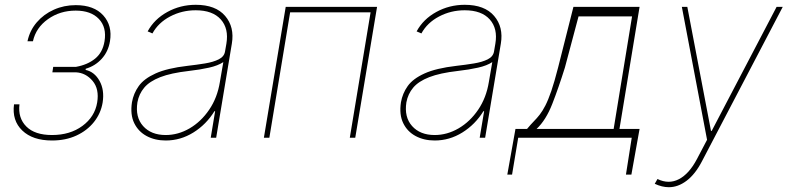

<svg xmlns="http://www.w3.org/2000/svg" viewBox="-20 -574 3287 800"><path d="M38.4 -139.2H61.1Q54.3 -82.4 89.7 -46.9Q125 -11.4 196.7 -11.4Q272 -11.4 323.5 -49.4Q375 -87.4 384.9 -147Q394.2 -203.1 365.8 -236.9Q337.4 -270.6 296.2 -272.7H198.2L201.7 -295.5H296.9Q344.5 -304 376.1 -329.5Q407.7 -355.1 415.5 -402Q425.1 -460.2 392 -495Q359 -529.8 295.5 -529.8Q229.8 -529.8 179.7 -494.1Q129.6 -458.5 117.2 -402H94.5Q104 -447.1 133.2 -481Q162.3 -514.9 204.5 -533.7Q246.8 -552.6 295.5 -552.6Q371.8 -552.6 410.3 -509.8Q448.9 -467 438.2 -402Q431.1 -359 403.8 -329Q376.4 -299 337.4 -287.6L336.6 -282.7Q373.6 -274.9 394.7 -237Q415.8 -199.2 407.7 -147Q400.2 -101.6 371.6 -65.7Q343 -29.8 298.3 -9.2Q253.6 11.4 196.7 11.4Q116.1 11.4 72.8 -30.2Q29.5 -71.7 38.4 -139.2Z M670.5 11.4Q625.7 11.4 591.1 -7.1Q556.5 -25.6 539.2 -61.1Q522 -96.6 529.8 -147.7Q536.2 -184.7 558.1 -215.4Q579.9 -246.1 628 -267.9Q676.1 -289.8 761.4 -299.7Q799.7 -304 834.2 -309.7Q868.6 -315.3 891.3 -326.7Q914.1 -338.1 917.6 -359.4L923.3 -392Q933.9 -454.9 899.9 -493.1Q865.8 -531.2 795.5 -531.2Q737.9 -531.2 688.7 -505.3Q639.6 -479.4 615.1 -434.7L595.2 -443.2Q622.9 -494.3 677.2 -524.1Q731.5 -554 795.5 -554Q878.6 -554 918.1 -507.6Q957.7 -461.3 946 -392L880.7 0H858L876.4 -110.8H873.6Q839.5 -55.4 785.9 -22Q732.2 11.4 670.5 11.4ZM670.5 -11.4Q722.3 -11.4 770.1 -39.2Q817.8 -67.1 851.7 -117Q885.7 -166.9 896.3 -233L910.5 -315.3Q888.1 -300.4 851 -292.1Q813.9 -283.7 767 -278.4Q692.5 -269.9 647.7 -252.5Q603 -235.1 581 -208.8Q558.9 -182.5 552.6 -147.7Q543 -85.9 576.3 -48.7Q609.7 -11.4 670.5 -11.4Z M1079.5 0 1170.5 -545.5H1551.1L1460.2 0H1437.5L1524.1 -522.7H1188.9L1102.3 0Z M1791.2 11.4Q1746.4 11.4 1711.8 -7.1Q1677.2 -25.6 1660 -61.1Q1642.8 -96.6 1650.6 -147.7Q1657 -184.7 1678.8 -215.4Q1700.6 -246.1 1748.8 -267.9Q1796.9 -289.8 1882.1 -299.7Q1920.5 -304 1954.9 -309.7Q1989.3 -315.3 2012.1 -326.7Q2034.8 -338.1 2038.4 -359.4L2044 -392Q2054.7 -454.9 2020.6 -493.1Q1986.5 -531.2 1916.2 -531.2Q1858.7 -531.2 1809.5 -505.3Q1760.3 -479.4 1735.8 -434.7L1715.9 -443.2Q1743.6 -494.3 1797.9 -524.1Q1852.3 -554 1916.2 -554Q1999.3 -554 2038.9 -507.6Q2078.5 -461.3 2066.8 -392L2001.4 0H1978.7L1997.2 -110.8H1994.3Q1960.2 -55.4 1906.6 -22Q1853 11.4 1791.2 11.4ZM1791.2 -11.4Q1843 -11.4 1890.8 -39.2Q1938.6 -67.1 1972.5 -117Q2006.4 -166.9 2017 -233L2031.2 -315.3Q2008.9 -300.4 1971.8 -292.1Q1934.7 -283.7 1887.8 -278.4Q1813.2 -269.9 1768.5 -252.5Q1723.7 -235.1 1701.7 -208.8Q1679.7 -182.5 1673.3 -147.7Q1663.7 -85.9 1697.1 -48.7Q1730.5 -11.4 1791.2 -11.4Z M2093.8 153.4 2127.8 -36.9H2176.1Q2191.4 -55.4 2204.2 -68.4Q2217 -81.3 2228.7 -96.2Q2240.4 -111.2 2252.3 -134.2Q2264.2 -157.3 2277.2 -195.1Q2290.1 -233 2305.4 -292.6L2369.3 -545.5H2644.9L2561.1 -36.9H2644.9L2610.8 153.4H2588.1L2612.2 0H2139.2L2113.6 153.4ZM2215.9 -36.9H2536.9L2613.6 -505.7H2390.6L2333.8 -292.6Q2307.5 -208.5 2281.2 -141.2Q2255 -73.9 2215.9 -36.9Z M2766.3 206Q2738.6 206 2708.1 191.8L2719.5 171.9Q2766.3 194.6 2808.8 172.6Q2851.2 150.6 2883.5 89.5L2926.1 8.5L2821 -545.5H2843.8L2942.5 -28.4H2945.3L3215.9 -545.5H3241.5L2904.1 99.4Q2876.4 152.3 2840.6 179.3Q2804.7 206.3 2766.3 206Z"/></svg>

Font: Inter Thin  BETA
Style: Italic
Weight: 100
Italic angle: -9.39999°
Designer: Rasmus Andersson
Foundry: rsms
Version: Version 3.011;git-f93a4a705